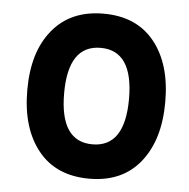

<svg xmlns="http://www.w3.org/2000/svg" viewBox="-45 -581 629 639"><g transform="rotate(5 270.0 -261.5)"><path d="M168 -262.2C168 -369.1 204.1 -422.9 276.4 -422.9C348.6 -422.9 384.8 -369.1 384.8 -262.2C384.8 -154.3 348.6 -100.6 276.4 -100.6C204.1 -100.6 168 -154.3 168 -262.2ZM44.9 -262.2C44.9 -176.3 65.4 -108.9 105.5 -59.6C145.5 -10.3 202.1 14.2 275.9 14.2C349.1 14.2 405.8 -10.7 445.8 -60.5C485.8 -110.4 505.9 -177.2 505.9 -262.2C505.9 -347.2 485.8 -414.1 445.8 -463.4C405.8 -512.7 349.1 -537.1 275.9 -537.1C202.6 -537.1 146 -512.2 105.5 -462.9C64.9 -413.6 44.9 -346.7 44.9 -262.2Z"/></g></svg>

Font: Tuffy
Style: Bold
Weight: 700
Designer: Thatcher Ulrich, Karoly Barta, Michael Everson
Version: Version 001.270